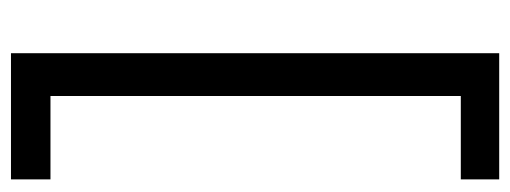

<svg xmlns="http://www.w3.org/2000/svg" viewBox="-310 -437 930 350"><g transform="rotate(90 155.0 -262.0)"><path d="M307 -637H155V111H307V183H77V-707H307Z"/></g></svg>

Font: Hind
Style: Regular
Weight: 400
Designer: Manushi Parikh, Satya Rajpurohit
Foundry: Indian Type Foundry
Version: Version 2.000;PS 1.0;hotconv 1.0.79;makeotf.lib2.5.61930